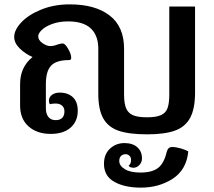

<svg xmlns="http://www.w3.org/2000/svg" viewBox="-20 -606 980 879"><path d="M430 -177V-383Q430 -443 396 -475.5Q362 -508 292 -508Q251 -508 219.5 -496.5Q188 -485 171.5 -469Q155 -453 155 -440Q155 -422 174.5 -408.5Q194 -395 210 -395Q225 -395 243 -402Q246 -403 253.5 -405Q261 -407 267 -407Q278 -407 292 -382.5Q306 -358 306 -342Q306 -331 297 -331Q238 -331 214 -305.5Q190 -280 190 -221V-111Q190 -85 201.5 -70.5Q213 -56 235 -56Q255 -56 265 -66.5Q275 -77 275 -96Q275 -113 264 -122.5Q253 -132 235 -132Q220 -132 208 -129Q204 -136 204 -145Q204 -161 217.5 -171.5Q231 -182 254 -182Q291 -182 313.5 -161Q336 -140 336 -99Q336 -51 303.5 -22Q271 7 212 7Q149 7 110.5 -27.5Q72 -62 72 -123V-221Q72 -299 129 -345Q96 -359 70.5 -384Q45 -409 45 -437Q45 -469 78 -504Q111 -539 169.5 -562.5Q228 -586 299 -586Q416 -586 482 -535Q548 -484 548 -383V-173Q548 -132 557.5 -110Q567 -88 589 -78.5Q611 -69 653 -69Q695 -69 717 -79Q739 -89 747 -111Q755 -133 755 -174V-576H873V-183Q873 -108 850.5 -66.5Q828 -25 781 -8Q734 9 653 9Q571 9 523 -7.5Q475 -24 452.5 -64.5Q430 -105 430 -177ZM456 144Q456 100 483.5 74.5Q511 49 550 49Q587 49 608.5 68Q630 87 630 119Q630 137 618 149.5Q606 162 591 162Q584 162 577.5 159.5Q571 157 569 153Q580 144 580 126Q580 115 573 107.5Q566 100 555 100Q542 100 534 108Q526 116 526 131Q526 153 551.5 168.5Q577 184 623 184Q676 184 703.5 163Q731 142 743 90Q749 67 768 67Q785 67 807.5 73.5Q830 80 842 87Q834 171 771 212Q708 253 625 253Q551 253 503.5 226.5Q456 200 456 144Z"/></svg>

Font: Krub SemiBold
Style: Regular
Weight: 600
Version: Version 1.000; ttfautohint (v1.6)